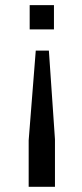

<svg xmlns="http://www.w3.org/2000/svg" viewBox="-20 -722 318 742"><path d="M188.5 -608.4H94.7V-702.1H188.5ZM192.4 0H90.8V-179.7L118.2 -526.4H168.9L192.4 -183.6Z"/></svg>

Font: Defago Noto Sans
Style: Regular
Weight: 400
Designer: John M. Durdin
Foundry: Lao IT Dev Co., Ltd.
Version: Version 1.000 2007 initial release